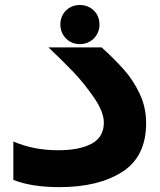

<svg xmlns="http://www.w3.org/2000/svg" viewBox="-20 -740 640 770"><path d="M33.5 -18.5V-172.5Q76 -154.5 120 -146Q164 -137.5 214.5 -137.5Q298.5 -137.5 347.5 -163.8Q396.5 -190 396.5 -248.5Q396.5 -292 355.2 -351.2Q314 -410.5 270.5 -455.2Q227 -500 174.5 -550H387.5Q441 -501.5 478 -459.5Q515 -417.5 540.5 -363.5Q566 -309.5 566 -246.5Q566 -112 470.5 -50.8Q375 10.5 218 10.5Q107 10.5 33.5 -18.5ZM222 -642Q222 -664 232.2 -681.8Q242.5 -699.5 260.2 -709.8Q278 -720 300.5 -720Q322.5 -720 340.5 -709.8Q358.5 -699.5 368.8 -681.8Q379 -664 379 -642Q379 -620 368.8 -602Q358.5 -584 340.5 -573.5Q322.5 -563 300.5 -563Q278 -563 260.2 -573.5Q242.5 -584 232.2 -602Q222 -620 222 -642Z"/></svg>

Font: JuliaMono Black
Style: Regular
Weight: 900
Monospace: yes
Designer: cormullion
Foundry: corm
Version: Version 0.054; ttfautohint (v1.8.4)